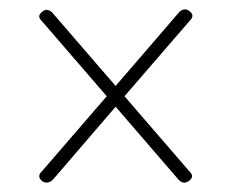

<svg xmlns="http://www.w3.org/2000/svg" viewBox="-20 -546 496 411"><path d="M69.5 -159Q58.5 -169 69.5 -179L208.5 -340L69.5 -501Q58 -511.5 70.5 -521Q80.5 -529.5 91.5 -519.5L227.5 -362L364 -520.5Q375 -530.5 386 -522Q397.5 -512.5 386.5 -502L246.5 -340L386 -178.5Q396.5 -168.5 385.5 -159.5Q373.5 -150 363 -160.5L227.5 -317.5L92.5 -160.5Q80.5 -150.5 69.5 -159Z"/></svg>

Font: Fraunces 72pt
Style: Regular
Weight: 400
Version: Version 1.000;[0bf87f6ff]